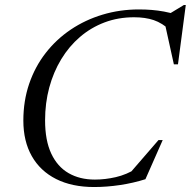

<svg xmlns="http://www.w3.org/2000/svg" viewBox="-20 -743 768 773"><path d="M532 -66 496 -38 618 -179H635L565.5 -21.5Q516.5 -6 463 2Q409.5 10 359 10Q270 10 206 -22.2Q142 -54.5 108 -114.5Q74 -174.5 74 -257.5Q74 -337 97.5 -405.8Q121 -474.5 163.8 -529.5Q206.5 -584.5 264.8 -623.8Q323 -663 392.8 -684Q462.5 -705 539.5 -705Q566 -705 590.8 -703Q615.5 -701 640.2 -696.5Q665 -692 689.5 -684L650.5 -680.5L720.5 -723H728L696.5 -484H680L643 -651.5L666.5 -620Q633 -650.5 599 -662Q565 -673.5 520 -673.5Q456 -673.5 401 -652.8Q346 -632 302 -594.2Q258 -556.5 226.5 -504.5Q195 -452.5 178.2 -390.2Q161.5 -328 161.5 -258.5Q161.5 -178 186.2 -125Q211 -72 256 -46Q301 -20 362 -20Q403 -20 446 -29.8Q489 -39.5 532 -66Z"/></svg>

Font: Newsreader 48pt
Style: Italic
Weight: 400
Italic angle: -17°
Version: Version 1.003